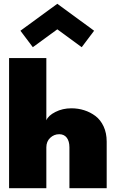

<svg xmlns="http://www.w3.org/2000/svg" viewBox="-20 -995 620 1015"><path d="M153.5 -745.5 88 -832.5 283 -975 477.5 -832.5 412 -745.5 283 -840ZM357.5 -422.5Q393 -422.5 425.2 -412.2Q457.5 -402 484.5 -381.8Q511.5 -361.5 527.8 -326.5Q544 -291.5 544 -246.5V0H347V-216Q347 -248.5 333 -267Q319 -285.5 293 -285.5Q265.5 -285.5 245.2 -266.2Q225 -247 225 -216V0H28V-688H225V-359Q235 -384 273 -403.2Q311 -422.5 357.5 -422.5Z"/></svg>

Font: League Spartan Black
Style: Regular
Weight: 900
Foundry: The League of Moveable Type
Version: Version 2.002